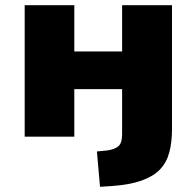

<svg xmlns="http://www.w3.org/2000/svg" viewBox="-20 -526 756 739"><path d="M365 193 353 57 393 53Q422 49 436 36.5Q450 24 450 -9V-183H266V0H75V-506H266V-328H450V-506H642V-28Q642 22 631.5 61Q621 100 595.5 126.5Q570 153 525 169Q480 185 411 190Z"/></svg>

Font: Nunito Sans 7pt Black
Style: Regular
Weight: 900
Designer: Vernon Adams
Foundry: Vernon Adams
Version: Version 3.101;gftools[0.9.27]